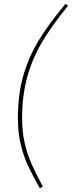

<svg xmlns="http://www.w3.org/2000/svg" viewBox="-20 -850 374 999"><path d="M334 -820Q250 -717 199.5 -632Q149 -547 122 -450.5Q95 -354 95 -234Q95 -163 109 -103.5Q123 -44 145 5Q167 54 203 121L187 129Q148 60 125 10.5Q102 -39 87.5 -100Q73 -161 73 -234Q73 -357 101 -455.5Q129 -554 181.5 -640Q234 -726 321 -830Z"/></svg>

Font: Fira Sans Thin
Style: Italic
Weight: 250
Italic angle: -8°
Designer: Carrois Corporate & Edenspiekermann AG
Foundry: Carrois Corporate GbR & Edenspiekermann AG
Version: Version 4.203